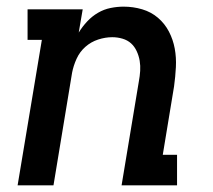

<svg xmlns="http://www.w3.org/2000/svg" viewBox="-20 -558 640 578"><path d="M33 0 106 -438H63V-530H229L217 -460Q228 -478 242.5 -493.5Q257 -509 275 -519.5Q293 -530 313 -534Q333 -538 352 -538Q381 -538 408 -530Q435 -522 455.5 -504.5Q476 -487 488.5 -463Q501 -439 506 -412Q511 -385 509.5 -356Q508 -327 504 -298L470 -92H513V0H346L398 -313Q401 -329 402 -344.5Q403 -360 400.5 -375Q398 -390 391.5 -404Q385 -418 374.5 -427.5Q364 -437 349 -441.5Q334 -446 318 -446Q297 -446 275.5 -439Q254 -432 237 -417Q220 -402 210.5 -381Q201 -360 197 -339L141 0Z"/></svg>

Font: Iosevka Curly Slab SmBdEx
Style: Italic
Weight: 600
Width: 7
Italic angle: -9°
Monospace: yes
Designer: Belleve Invis
Foundry: Belleve Invis
Version: Version 11.1.0; ttfautohint (v1.8.3)